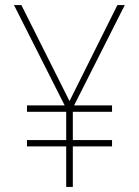

<svg xmlns="http://www.w3.org/2000/svg" viewBox="-20 -734 545 754"><path d="M253 -337 441 -714H470L271 -320H420V-295H266V-184H420V-159H266V0H240V-159H86V-184H240V-295H86V-320H234L35 -714H64Z"/></svg>

Font: Noto Sans Myanmar SemiCondensed Thin
Style: Regular
Weight: 100
Width: 4
Designer: Monotype Design Team
Foundry: Monotype Imaging Inc.
Version: Version 2.107; ttfautohint (v1.8.4.7-5d5b)